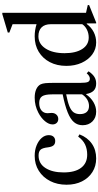

<svg xmlns="http://www.w3.org/2000/svg" viewBox="395 -1257 872 1702"><g transform="rotate(-90 831.0 -406.0)"><path d="M277.5 10.5Q209.5 10.5 156.8 -22.8Q104 -56 74.2 -115.2Q44.5 -174.5 44.5 -252Q44.5 -334 77.2 -397.8Q110 -461.5 167.8 -498Q225.5 -534.5 300 -534.5Q352.5 -534.5 394 -517.2Q435.5 -500 459.8 -471.8Q484 -443.5 484 -410Q484 -382.5 470 -367.5Q456 -352.5 432 -352.5Q406 -352.5 393 -368Q380 -383.5 376 -416.5Q370.5 -466 354.5 -483Q338.5 -500 303 -500Q232 -500 192.8 -439.2Q153.5 -378.5 153.5 -278Q153.5 -177 194.5 -123Q235.5 -69 311 -69Q361 -69 400.5 -87.5Q440 -106 471 -149L491 -137.5Q463.5 -66.5 408.5 -28Q353.5 10.5 277.5 10.5Z M692 10.5Q638.5 10.5 605.2 -23Q572 -56.5 572 -110Q572 -154 599 -186Q626 -218 686.2 -242.2Q746.5 -266.5 845.5 -286.5V-380Q845.5 -443.5 828.2 -469Q811 -494.5 769 -494.5Q727.5 -494.5 703 -474.5Q678.5 -454.5 678.5 -420.5Q678.5 -411 679.8 -401.8Q681 -392.5 681 -384Q681 -358.5 665.8 -342Q650.5 -325.5 627 -325.5Q605.5 -325.5 592.2 -339.5Q579 -353.5 579 -376Q579 -408.5 607.2 -442.8Q635.5 -477 682 -501.5Q744 -534.5 816.5 -534.5Q860 -534.5 890.2 -521Q920.5 -507.5 934 -482.5Q942 -465.5 944.8 -439.5Q947.5 -413.5 947.5 -352.5V-129Q947.5 -80.5 955.2 -63Q963 -45.5 984.5 -45.5Q1009 -45.5 1032 -73.5L1050 -56.5Q1025.5 -21 1000.2 -5.2Q975 10.5 941.5 10.5Q901 10.5 878.5 -11.5Q856 -33.5 848.5 -78.5H845.5Q817 -37.5 776.5 -13.5Q736 10.5 692 10.5ZM742 -53Q773 -53 800 -69.2Q827 -85.5 845.5 -114.5V-255.5Q778.5 -242.5 740.2 -227Q702 -211.5 686.2 -189.2Q670.5 -167 670.5 -133.5Q670.5 -95 688.8 -74Q707 -53 742 -53Z M1305.5 10.5Q1246.5 10.5 1199.5 -24Q1152.5 -58.5 1125.2 -118.2Q1098 -178 1098 -253.5Q1098 -336.5 1131 -399.8Q1164 -463 1223 -498.8Q1282 -534.5 1359.5 -534.5Q1414.5 -534.5 1467.5 -518V-730.5L1393.5 -759V-773L1557 -821.5H1568.5V-79.5L1637 -64V-52L1482.5 10.5H1474.5V-72L1470 -73.5Q1439 -32 1396.8 -10.8Q1354.5 10.5 1305.5 10.5ZM1349.5 -55.5Q1386.5 -55.5 1418.2 -71Q1450 -86.5 1467.5 -113V-391Q1467.5 -444.5 1439.8 -473Q1412 -501.5 1360 -501.5Q1293 -501.5 1251.8 -438Q1210.5 -374.5 1210.5 -269.5Q1210.5 -170.5 1247.5 -113Q1284.5 -55.5 1349.5 -55.5Z"/></g></svg>

Font: Libre Caslon Text
Style: Regular
Weight: 400
Designer: Pablo Impallari, Rodrigo Fuenzalida, Katja Schimmel
Foundry: Pablo Impallari, Rodrigo Fuenzalida
Version: Version 2.000